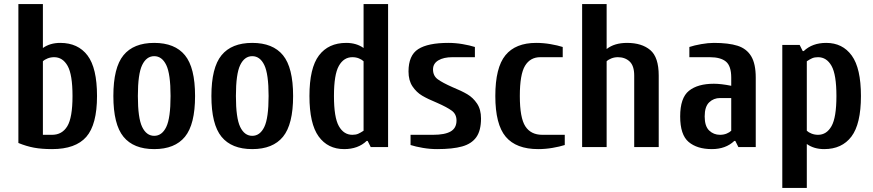

<svg xmlns="http://www.w3.org/2000/svg" viewBox="-20 -720 4275 940"><path d="M70 -20V-700H190V-485Q225 -510 275 -510Q362 -510 408.5 -448.5Q455 -387 455 -250Q455 -110 402.5 -50Q350 10 235 10Q184 10 146.5 3Q109 -4 70 -20ZM235 -60Q284 -60 309.5 -102Q335 -144 335 -250Q335 -355 311 -397.5Q287 -440 245 -440Q228 -440 213 -434Q198 -428 190 -420V-60Z M535 -250Q535 -389 584.5 -449.5Q634 -510 735 -510Q836 -510 885.5 -449.5Q935 -389 935 -250Q935 -111 885.5 -50.5Q836 10 735 10Q634 10 584.5 -50.5Q535 -111 535 -250ZM815 -250Q815 -358 794 -401.5Q773 -445 735 -445Q697 -445 676 -401.5Q655 -358 655 -250Q655 -142 676 -98.5Q697 -55 735 -55Q773 -55 794 -98.5Q815 -142 815 -250Z M1015 -250Q1015 -389 1064.5 -449.5Q1114 -510 1215 -510Q1316 -510 1365.5 -449.5Q1415 -389 1415 -250Q1415 -111 1365.5 -50.5Q1316 10 1215 10Q1114 10 1064.5 -50.5Q1015 -111 1015 -250ZM1295 -250Q1295 -358 1274 -401.5Q1253 -445 1215 -445Q1177 -445 1156 -401.5Q1135 -358 1135 -250Q1135 -142 1156 -98.5Q1177 -55 1215 -55Q1253 -55 1274 -98.5Q1295 -142 1295 -250Z M1495 -250Q1495 -387 1541.5 -448.5Q1588 -510 1675 -510Q1725 -510 1760 -485V-700H1880V0H1795L1780 -30H1775Q1733 10 1665 10Q1585 10 1540 -52Q1495 -114 1495 -250ZM1760 -80V-420Q1752 -428 1737.5 -434Q1723 -440 1705 -440Q1663 -440 1639 -397.5Q1615 -355 1615 -250Q1615 -145 1639 -102.5Q1663 -60 1705 -60Q1722 -60 1733.5 -65Q1745 -70 1760 -80Z M1990 -10V-60H2100Q2158 -60 2186.5 -76.5Q2215 -93 2215 -130Q2215 -161 2192 -178Q2169 -195 2119 -217Q2075 -235 2047 -251.5Q2019 -268 1999.5 -297Q1980 -326 1980 -370Q1980 -449 2027.5 -479.5Q2075 -510 2175 -510Q2210 -510 2245 -504Q2280 -498 2305 -490V-440H2195Q2152 -440 2126 -424.5Q2100 -409 2100 -380Q2100 -349 2123 -332Q2146 -315 2196 -293Q2240 -275 2268 -258.5Q2296 -242 2315.5 -213Q2335 -184 2335 -140Q2335 -81 2312 -48.5Q2289 -16 2242.5 -3Q2196 10 2120 10Q2085 10 2050 4Q2015 -2 1990 -10Z M2405 -250Q2405 -389 2454.5 -449.5Q2504 -510 2605 -510Q2640 -510 2675 -504Q2710 -498 2735 -490V-440H2625Q2576 -440 2550.5 -398Q2525 -356 2525 -250Q2525 -143 2552 -101.5Q2579 -60 2635 -60H2745V-10Q2720 -2 2685 4Q2650 10 2615 10Q2507 10 2456 -50.5Q2405 -111 2405 -250Z M2830 -700H2950V-480Q2988 -510 3050 -510Q3122 -510 3163.5 -475Q3205 -440 3205 -350V0H3085V-350Q3085 -398 3062.5 -419Q3040 -440 3005 -440Q2988 -440 2973 -434Q2958 -428 2950 -420V0H2830Z M3310 -150Q3310 -241 3353 -275.5Q3396 -310 3475 -310Q3510 -310 3560 -300V-340Q3560 -397 3534 -418.5Q3508 -440 3455 -440H3355V-490Q3379 -498 3413 -504Q3447 -510 3475 -510Q3547 -510 3591 -496Q3635 -482 3657.5 -445Q3680 -408 3680 -340V0H3595L3580 -30H3575Q3533 10 3465 10Q3393 10 3351.5 -25Q3310 -60 3310 -150ZM3560 -80V-240H3505Q3474 -240 3452 -219Q3430 -198 3430 -150Q3430 -102 3452 -81Q3474 -60 3505 -60Q3523 -60 3537.5 -66Q3552 -72 3560 -80Z M3810 -500H3895L3910 -470H3915Q3957 -510 4025 -510Q4105 -510 4150 -448Q4195 -386 4195 -250Q4195 -113 4148.5 -51.5Q4102 10 4015 10Q3965 10 3930 -15V200H3810ZM4075 -250Q4075 -355 4051 -397.5Q4027 -440 3985 -440Q3968 -440 3956.5 -435Q3945 -430 3930 -420V-80Q3938 -72 3953 -66Q3968 -60 3985 -60Q4027 -60 4051 -102.5Q4075 -145 4075 -250Z"/></svg>

Font: Cuprum
Style: Bold
Weight: 700
Designer: Jovanny Lemonad
Foundry: Jovanny Lemonad
Version: Version 2.000